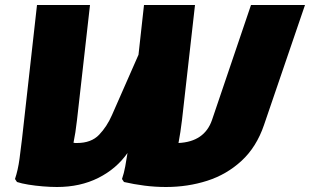

<svg xmlns="http://www.w3.org/2000/svg" viewBox="-20 -740 1240 768"><path d="M208 8Q182 8 151.5 5.5Q121 3 93.5 -1.5Q66 -6 48 -12L40 -24Q52 -60 58 -104.5Q64 -149 68 -184L128 -720H340L288 -260Q282 -207 274 -169Q278 -168 281 -168Q284 -168 288 -168Q345 -168 376.5 -201Q408 -234 428 -280L534 -521L556 -720H760L708 -260Q702 -210 694 -168Q798 -173 828 -260L984 -720H1200L1036 -240Q1006 -152 946.5 -97Q887 -42 809 -17Q731 8 644 8Q600 8 557.5 2.5Q515 -3 476 -12L468 -24Q476 -47 481 -74.5Q486 -102 490 -128Q446 -65 373.5 -28.5Q301 8 208 8Z"/></svg>

Font: Kufam Black
Style: Italic
Weight: 900
Italic angle: -11°
Designer: Artur Schmal
Foundry: Original Type
Version: Version 1.301; ttfautohint (v1.8.3)